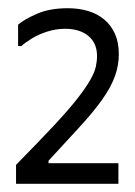

<svg xmlns="http://www.w3.org/2000/svg" viewBox="-20 -447 329 467"><path d="M269 -315Q269 -344 259.5 -365Q250 -386 233 -400Q216 -414 193.5 -420.5Q171 -427 145 -427Q101 -427 70 -413.5Q39 -400 24 -387V-335H32Q42 -344 58.5 -354Q75 -364 96 -370.5Q117 -377 138 -377Q174 -377 195 -359.5Q216 -342 216 -311Q216 -298 213 -284.5Q210 -271 199.5 -252.5Q189 -234 168 -207Q147 -180 110.5 -141Q74 -102 19 -46V0H268V-50H98V-56L168 -132Q206 -173 228 -204Q250 -235 259.5 -261.5Q269 -288 269 -315Z"/></svg>

Font: Phudu Light
Style: Regular
Weight: 400
Version: Version 1.005;gftools[0.9.23]